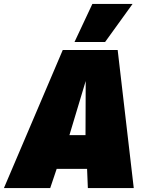

<svg xmlns="http://www.w3.org/2000/svg" viewBox="-62 -959 749 979"><path d="M-42 0 258 -704H538L620 0H386L382 -98H227L194 0ZM292 -270H374L375 -546ZM318 -745 409 -939H614L474 -745Z"/></svg>

Font: Georama Black
Style: Italic
Weight: 900
Italic angle: -9°
Designer: Jean-Baptiste Levee
Foundry: Production Type
Version: Version 1.000